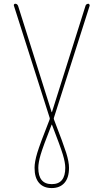

<svg xmlns="http://www.w3.org/2000/svg" viewBox="-20 -750 540 1001"><path d="M249 -99.6Q204.1 14.6 191.9 56.2Q179.7 97.7 179.7 125Q179.7 210 250 210Q320.3 210 320.3 125Q320.3 97.7 307.6 55.7Q294.9 13.7 251 -99.6Q251 -100.6 250 -100.6Q249 -100.6 249 -99.6ZM239.3 -134.8 52.7 -719.7Q50.8 -723.6 53.2 -727.1Q55.7 -730.5 59.6 -730.5Q69.3 -730.5 74.2 -719.7L249 -166Q249 -165 250 -165Q251 -165 251 -166L425.8 -719.7Q428.7 -729.5 440.4 -730.5Q443.4 -730.5 445.8 -727.1Q448.2 -723.6 447.3 -719.7L260.7 -134.8Q259.8 -131.8 261.7 -126Q310.5 0 325.2 46.9Q339.8 93.8 339.8 125Q339.8 176.8 315.9 203.6Q292 230.5 249.5 230.5Q207 230.5 183.6 203.6Q160.2 176.8 160.2 125Q160.2 93.8 174.3 46.9Q188.5 0 238.3 -126Q240.2 -131.8 239.3 -134.8Z"/></svg>

Font: Rounded-X Mgen+ 2m thin
Style: Regular
Weight: 100
Designer: [Source Han Sans]
Ryoko NISHIZUKA  (kana & ideographs); Paul D. Hunt (Latin, Greek & Cyrillic); Wenlong ZHANG  (bopomofo
Version: Version 1.059.20150602